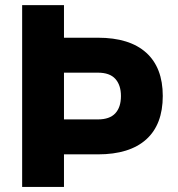

<svg xmlns="http://www.w3.org/2000/svg" viewBox="-20 -742 708 762"><path d="M233.9 0H67.9V-721.7H233.9V-592.3H368.7Q494.1 -592.3 560.1 -533Q626 -473.6 626 -361.3Q626 -247.6 560.1 -188.5Q494.1 -129.4 368.7 -129.4H233.9ZM233.9 -453.6V-268.1H368.7Q415 -268.1 437.5 -292.2Q460 -316.4 460 -360.8Q460 -404.3 437.7 -429Q415.5 -453.6 368.7 -453.6Z"/></svg>

Font: Estedad-FD ExtraBold
Style: Regular
Weight: 800
Designer: Amin Abedi
Version: Version 7.3